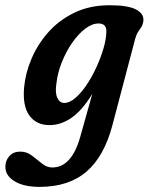

<svg xmlns="http://www.w3.org/2000/svg" viewBox="-76 -468 566 732"><path d="M352.5 9.5Q321.5 127.5 254 186Q186.5 244.5 74.5 244.5Q15 244.5 -20.2 223.2Q-55.5 202 -55.5 168Q-55.5 144 -40.2 127Q-25 110 1 110Q26 110 45.8 125.2Q65.5 140.5 84 155.5Q102.5 170.5 123.5 170.5Q197 170.5 230 53.5L276 -110.5Q238.5 -48.5 197.8 -19.8Q157 9 113 9Q62.5 9 36 -27.5Q9.5 -64 16 -135.5Q20.5 -187.5 43.5 -242.5Q66.5 -297.5 107.2 -344Q148 -390.5 206.8 -419.2Q265.5 -448 342 -448Q412.5 -448 443.2 -431.5Q474 -415 470.5 -387.5Q468.5 -373.5 462.8 -364.8Q457 -356 450.5 -346.5Q444 -337 439.5 -320.5ZM139 -149.5Q133.5 -114.5 142.5 -95Q151.5 -75.5 169 -75.5Q189 -75.5 211 -94.2Q233 -113 253.8 -143.8Q274.5 -174.5 291.2 -211Q308 -247.5 318.5 -283.2Q329 -319 329.5 -347.5Q330.5 -378.5 299.5 -378.5Q275 -378.5 248.8 -358.5Q222.5 -338.5 199.2 -305Q176 -271.5 159.8 -231Q143.5 -190.5 139 -149.5Z"/></svg>

Font: Fraunces 144pt SuperSoft SemiBold
Style: Italic
Weight: 600
Italic angle: -16°
Version: Version 1.000;[b76b70a41]